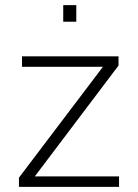

<svg xmlns="http://www.w3.org/2000/svg" viewBox="-20 -730 539 750"><path d="M54 0V-36L382 -469H66V-510H443V-474L116 -41H445V0ZM227 -645V-710H278V-645Z"/></svg>

Font: Saira Thin ExtraLight
Style: Regular
Weight: 250
Version: Version 1.101